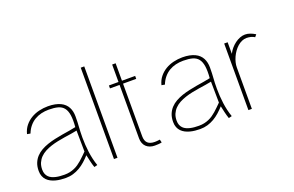

<svg xmlns="http://www.w3.org/2000/svg" viewBox="-86 -992 2025 1323"><g transform="rotate(-20 926.5 -330.5)"><path d="M442.4 -0.5Q433.6 -25.4 427.5 -52Q421.4 -78.6 417.7 -105.7Q414.1 -132.8 412.4 -159.9Q410.6 -187 410.6 -212.9Q410.6 -237.3 411.4 -255.4Q412.1 -273.4 413.3 -290Q414.6 -306.6 415.3 -324.7Q416 -342.8 416 -367.2Q416 -385.7 412.4 -402.6Q408.7 -419.4 401.1 -433.8Q393.6 -448.2 381.3 -460Q369.1 -471.7 351.8 -480Q334.5 -488.3 311.8 -492.9Q289.1 -497.6 260.3 -497.6Q227.5 -497.6 195.3 -490Q163.1 -482.4 136 -466.3Q108.9 -450.2 88.9 -425.5Q68.8 -400.9 60.1 -366.2L84 -361.8Q95.7 -391.6 113.5 -412.8Q131.3 -434.1 153.8 -447.5Q176.3 -460.9 202.6 -467.3Q229 -473.6 257.8 -473.6Q297.9 -473.6 325 -466.1Q352.1 -458.5 367.7 -439Q383.3 -419.4 388.4 -385.3Q393.6 -351.1 389.2 -297.9Q367.7 -293 341.3 -288.8Q314.9 -284.7 287.1 -280Q259.3 -275.4 230.7 -269Q202.1 -262.7 175.5 -253.7Q148.9 -244.6 126 -231.7Q103 -218.8 85.7 -200.2Q68.4 -181.6 58.6 -157Q48.8 -132.3 48.8 -100.1Q48.8 -77.6 55.7 -60.8Q62.5 -43.9 74.2 -32Q85.9 -20 101.6 -12Q117.2 -3.9 134.8 0.7Q152.3 5.4 171.4 7.3Q190.4 9.3 208.5 9.3Q237.8 9.3 263.4 1.7Q289.1 -5.9 312 -19.3Q335 -32.7 355.2 -50.8Q375.5 -68.8 394.5 -89.8Q399.9 -65.9 405.3 -42Q410.6 -18.1 418.9 5.4ZM391.1 -118.2Q377.4 -104.5 364.3 -91.6Q351.1 -78.6 337.9 -67.1Q324.7 -55.7 310.8 -46.1Q296.9 -36.6 281 -29.8Q265.1 -22.9 247.3 -19Q229.5 -15.1 208.5 -15.1Q192.4 -15.1 176.3 -16.4Q160.2 -17.6 145.3 -21Q130.4 -24.4 117.4 -30.3Q104.5 -36.1 95 -45.7Q85.4 -55.2 80.1 -68.6Q74.7 -82 74.7 -100.1Q74.7 -128.4 84 -149.7Q93.3 -170.9 109.1 -187Q125 -203.1 146.5 -214.6Q168 -226.1 192.6 -234.1Q217.3 -242.2 243.7 -247.6Q270 -252.9 295.9 -257.1Q321.8 -261.2 345.7 -264.6Q369.6 -268.1 389.2 -272.5Z M590.3 -669.9H564.5V0H590.3Z M907.2 -17.6Q902.8 -17.1 897.9 -16.6Q893.1 -16.1 888.4 -15.6Q883.8 -15.1 878.9 -14.9Q874 -14.6 869.6 -14.6Q853 -14.6 840.1 -18.6Q827.1 -22.5 818.4 -30.5Q809.6 -38.6 805.2 -51.3Q800.8 -64 800.8 -81.5V-466.8H897.5V-488.3H800.8V-616.2H775.4V-488.3H705.1V-466.8H775.4V-74.7Q775.4 -55.2 781.5 -39.6Q787.6 -23.9 798.8 -13.2Q810.1 -2.4 825.9 3.4Q841.8 9.3 860.8 9.3Q874 9.3 887.2 8.5Q900.4 7.8 912.6 4.9Z M1428.2 -0.5Q1419.4 -25.4 1413.3 -52Q1407.2 -78.6 1403.6 -105.7Q1399.9 -132.8 1398.2 -159.9Q1396.5 -187 1396.5 -212.9Q1396.5 -237.3 1397.2 -255.4Q1397.9 -273.4 1399.2 -290Q1400.4 -306.6 1401.1 -324.7Q1401.9 -342.8 1401.9 -367.2Q1401.9 -385.7 1398.2 -402.6Q1394.5 -419.4 1387 -433.8Q1379.4 -448.2 1367.2 -460Q1355 -471.7 1337.6 -480Q1320.3 -488.3 1297.6 -492.9Q1274.9 -497.6 1246.1 -497.6Q1213.4 -497.6 1181.2 -490Q1148.9 -482.4 1121.8 -466.3Q1094.7 -450.2 1074.7 -425.5Q1054.7 -400.9 1045.9 -366.2L1069.8 -361.8Q1081.5 -391.6 1099.4 -412.8Q1117.2 -434.1 1139.6 -447.5Q1162.1 -460.9 1188.5 -467.3Q1214.8 -473.6 1243.7 -473.6Q1283.7 -473.6 1310.8 -466.1Q1337.9 -458.5 1353.5 -439Q1369.1 -419.4 1374.3 -385.3Q1379.4 -351.1 1375 -297.9Q1353.5 -293 1327.1 -288.8Q1300.8 -284.7 1272.9 -280Q1245.1 -275.4 1216.6 -269Q1188 -262.7 1161.4 -253.7Q1134.8 -244.6 1111.8 -231.7Q1088.9 -218.8 1071.5 -200.2Q1054.2 -181.6 1044.4 -157Q1034.7 -132.3 1034.7 -100.1Q1034.7 -77.6 1041.5 -60.8Q1048.3 -43.9 1060.1 -32Q1071.8 -20 1087.4 -12Q1103 -3.9 1120.6 0.7Q1138.2 5.4 1157.2 7.3Q1176.3 9.3 1194.3 9.3Q1223.6 9.3 1249.3 1.7Q1274.9 -5.9 1297.9 -19.3Q1320.8 -32.7 1341.1 -50.8Q1361.3 -68.8 1380.4 -89.8Q1385.7 -65.9 1391.1 -42Q1396.5 -18.1 1404.8 5.4ZM1377 -118.2Q1363.3 -104.5 1350.1 -91.6Q1336.9 -78.6 1323.7 -67.1Q1310.5 -55.7 1296.6 -46.1Q1282.7 -36.6 1266.8 -29.8Q1251 -22.9 1233.2 -19Q1215.3 -15.1 1194.3 -15.1Q1178.2 -15.1 1162.1 -16.4Q1146 -17.6 1131.1 -21Q1116.2 -24.4 1103.3 -30.3Q1090.3 -36.1 1080.8 -45.7Q1071.3 -55.2 1065.9 -68.6Q1060.5 -82 1060.5 -100.1Q1060.5 -128.4 1069.8 -149.7Q1079.1 -170.9 1095 -187Q1110.8 -203.1 1132.3 -214.6Q1153.8 -226.1 1178.5 -234.1Q1203.1 -242.2 1229.5 -247.6Q1255.9 -252.9 1281.7 -257.1Q1307.6 -261.2 1331.5 -264.6Q1355.5 -268.1 1375 -272.5Z M1779.8 -472.7Q1761.7 -483.9 1742.9 -490.7Q1724.1 -497.6 1705.6 -497.6Q1687 -497.6 1668 -490.2Q1648.9 -482.9 1631.6 -470Q1614.3 -457 1599.6 -439.9Q1585 -422.9 1575.7 -403.3V-488.3H1550.3V0H1575.7V-303.2Q1575.7 -320.8 1580.3 -339.8Q1585 -358.9 1593.5 -377.7Q1602.1 -396.5 1614.3 -413.6Q1626.5 -430.7 1641.1 -443.6Q1655.8 -456.5 1672.6 -464.1Q1689.5 -471.7 1708 -471.7Q1715.3 -471.7 1723.1 -470.7Q1731 -469.7 1738.8 -467.8Q1746.6 -465.8 1753.4 -462.9Q1760.3 -460 1766.1 -456.1Z"/></g></svg>

Font: SaysetthaMai Thin
Style: Regular
Weight: 100
Designer: John M. Durdin
Foundry: Lao Script for Windows
Version: Version 1.101